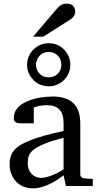

<svg xmlns="http://www.w3.org/2000/svg" viewBox="-20 -1025 548 1057"><path d="M133 -130C133 -164 142 -182 164 -200C178 -211 198 -222 224 -233C250 -244 285 -255 330 -266V-93C317 -84 303 -76 289 -69C267 -60 236 -46 207 -46C160 -46 132 -82 132 -129ZM264 -493C211 -493 160 -482 123 -464C89 -448 56 -422 56 -375C56 -352 71 -346 93 -346H166V-433C182 -440 210 -446 237 -446C302 -446 330 -413 330 -347V-304C257 -288 192 -272 136 -248C81 -225 33 -197 33 -122C33 -101 36 -82 43 -66C61 -21 100 12 162 12C172 12 182 11 192 9C248 -3 291 -30 330 -60L343 -1H491V-40L443 -43C432 -44 422 -52 422 -64V-344C422 -448 370 -494 264 -494ZM318 -669C318 -629 288 -599 248 -599C208 -599 178 -629 178 -669C178 -679 180 -688 184 -696C194 -719 215 -739 248 -739C288 -739 318 -709 318 -668ZM367 -668C367 -685 364 -700 358 -714C341 -753 305 -787 249 -787C232 -787 216 -784 202 -778C163 -761 129 -723 129 -668C129 -652 132 -637 138 -623C156 -583 192 -550 248 -550C265 -550 280 -553 294 -559C333 -575 367 -614 367 -668ZM347 -1005C318 -1005 308 -992 294 -978L162 -823H218L371 -920C382 -929 394 -941 394 -960C394 -988 377 -1005 348 -1005Z"/></svg>

Font: Veleka
Style: Regular
Weight: 400
Designer: Stefan Peev, Context Ltd, 2016; SIL International, 1997-2014.
Foundry: Stefan Peev, Context Ltd, 2016
Version: Version 1.000